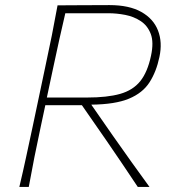

<svg xmlns="http://www.w3.org/2000/svg" viewBox="-20 -734 697 754"><path d="M56 0Q70.5 -61 82.5 -117Q94.5 -173 108.5 -238L158 -472.5Q172.5 -539.5 183.8 -596Q195 -652.5 206 -713Q246.5 -713 292 -713.5Q337.5 -714 410 -714Q487 -714 534.8 -687.2Q582.5 -660.5 600.5 -614.2Q618.5 -568 606 -510Q594 -452.5 567.2 -410.8Q540.5 -369 486.5 -346.5Q432.5 -324 338.5 -323L423 -201.5Q457 -153 496.8 -97.2Q536.5 -41.5 567 0H521Q489.5 -47.5 459.2 -92.2Q429 -137 399 -180.5L301.5 -321H158L140 -236.5Q126.5 -173 115.2 -117Q104 -61 93 0ZM406 -682H236.5Q224.5 -630 213.2 -580Q202 -530 190 -473L164 -351H322Q401 -351 451.5 -365.2Q502 -379.5 530.8 -415.2Q559.5 -451 573 -515Q584.5 -568 572 -600.8Q559.5 -633.5 532.5 -651.2Q505.5 -669 471.8 -675.5Q438 -682 406 -682Z"/></svg>

Font: Commissioner Flair Thin
Style: Italic
Weight: 100
Italic angle: -12°
Designer: Kostas Bartsokas
Foundry: Kostas Bartsokas
Version: Version 1.000; ttfautohint (v1.8.3)